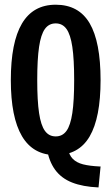

<svg xmlns="http://www.w3.org/2000/svg" viewBox="-20 -655 478 823"><path d="M180.7 -19.5H271.5Q275.4 8.8 291.5 25.4Q307.6 42.1 335.9 49.4Q364.3 56.6 407.3 58.6H411.1L402.3 148.4Q335 145.5 289.1 127.4Q243.2 109.4 216.3 72.8Q189.5 36.1 180.7 -19.5ZM26.4 -311.5Q26.4 -473.6 74.2 -554.2Q122 -634.8 218.8 -634.8Q317.5 -634.8 364.3 -555.2Q411.1 -475.6 411.1 -311.5Q411.1 -150.4 364.3 -70.3Q317.5 9.8 218.8 9.8Q122.1 9.8 74.2 -71.3Q26.4 -152.3 26.4 -311.5ZM297.9 -311.5Q297.9 -401.4 290 -454.2Q282.2 -506.9 265 -530.8Q247.9 -554.7 218.7 -554.7Q189.5 -554.7 172.4 -530.8Q155.3 -507 147.5 -454.3Q139.6 -401.5 139.6 -311.6Q139.6 -222.7 147.5 -170.3Q155.3 -118 172.5 -94.2Q189.6 -70.3 218.8 -70.3Q248 -70.3 265.1 -94.2Q282.2 -118 290 -170.3Q297.9 -222.5 297.9 -311.5Z"/></svg>

Font: Sudo Var
Style: Regular
Weight: 400
Monospace: yes
Designer: Jens Kutilek
Foundry: Jens Kutilek
Version: Version 0.065;FEAKit 1.0